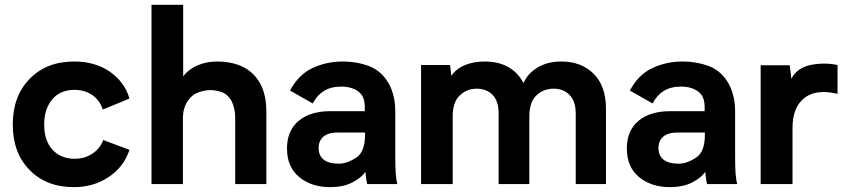

<svg xmlns="http://www.w3.org/2000/svg" viewBox="-20 -767 3530 800"><path d="M33.2 -248Q33.2 -129.9 103.5 -58.6Q172.9 12.7 288.1 12.7Q370.1 12.7 432.6 -29.3Q496.1 -71.3 519.5 -142.6Q483.4 -156.2 410.2 -183.6Q397.5 -148.4 365.2 -127Q333 -105.5 291 -105.5Q234.4 -105.5 199.2 -142.6Q164.1 -180.7 164.1 -248Q164.1 -313.5 198.2 -353.5Q231.4 -392.6 291 -392.6Q332 -392.6 364.3 -371.1Q396.5 -348.6 408.2 -310.5Q445.3 -326.2 519.5 -356.4Q500 -423.8 438.5 -467.8Q377 -510.7 289.1 -510.7Q173.8 -510.7 103.5 -438.5Q33.2 -366.2 33.2 -248Z M883.8 -510.7Q839.8 -510.7 801.8 -494.1Q764.6 -477.5 743.2 -449.2Q743.2 -547.9 743.2 -747.1Q710 -747.1 611.3 -747.1Q611.3 -723.6 611.3 -653.3Q611.3 -490.2 611.3 0Q644.5 0 742.2 0Q742.2 -68.4 742.2 -272.5Q742.2 -297.9 748 -316.4Q753.9 -335 763.7 -348.6Q782.2 -374 808.6 -382.8Q835 -391.6 856.4 -391.6Q876 -391.6 899.4 -384.8Q923.8 -377.9 940.4 -353.5Q949.2 -339.8 954.1 -320.3Q960 -300.8 960 -273.4Q960 -181.6 960 0Q992.2 0 1089.8 0Q1089.8 -76.2 1089.8 -302.7Q1089.8 -402.3 1036.1 -457Q982.4 -510.7 883.8 -510.7Z M1635.7 0Q1631.8 -11.7 1628.9 -43.9Q1627 -75.2 1627 -112.3Q1627 -175.8 1627 -301.8Q1627 -343.8 1617.2 -376Q1608.4 -408.2 1591.8 -431.6Q1562.5 -475.6 1513.7 -493.2Q1463.9 -510.7 1409.2 -510.7Q1339.8 -510.7 1282.2 -483.4Q1223.6 -456.1 1188.5 -389.6Q1219.7 -372.1 1283.2 -335.9Q1300.8 -370.1 1329.1 -387.7Q1358.4 -406.2 1401.4 -406.2Q1444.3 -406.2 1471.7 -386.7Q1500 -367.2 1500 -321.3Q1500 -315.4 1500 -303.7Q1463.9 -303.7 1355.5 -303.7Q1273.4 -303.7 1224.6 -263.7Q1175.8 -222.7 1175.8 -148.4Q1175.8 -71.3 1226.6 -29.3Q1277.3 12.7 1355.5 12.7Q1409.2 12.7 1446.3 -5.9Q1483.4 -24.4 1502.9 -50.8Q1503.9 -34.2 1505.9 -21.5Q1507.8 -7.8 1509.8 0Q1551.8 0 1635.7 0ZM1501 -205.1Q1501 -132.8 1462.9 -109.4Q1425.8 -85 1390.6 -85Q1350.6 -85 1329.1 -101.6Q1307.6 -118.2 1307.6 -150.4Q1307.6 -179.7 1327.1 -197.3Q1347.7 -214.8 1386.7 -214.8Q1424.8 -214.8 1501 -214.8Q1501 -212.9 1501 -205.1Z M2319.3 -510.7Q2261.7 -510.7 2220.7 -486.3Q2179.7 -461.9 2161.1 -420.9Q2138.7 -464.8 2096.7 -488.3Q2055.7 -510.7 2000 -510.7Q1954.1 -510.7 1918 -496.1Q1881.8 -481.4 1860.4 -451.2Q1859.4 -465.8 1855.5 -496.1Q1825.2 -496.1 1734.4 -496.1Q1734.4 -464.8 1734.4 -371.1Q1734.4 -278.3 1734.4 0Q1767.6 0 1866.2 0Q1866.2 -70.3 1866.2 -281.2Q1866.2 -341.8 1895.5 -369.1Q1924.8 -397.5 1965.8 -397.5Q2007.8 -397.5 2033.2 -371.1Q2057.6 -344.7 2057.6 -293.9Q2057.6 -196.3 2057.6 0Q2089.8 0 2185.5 0Q2185.5 -70.3 2185.5 -281.2Q2185.5 -342.8 2215.8 -370.1Q2245.1 -397.5 2286.1 -397.5Q2328.1 -397.5 2353.5 -371.1Q2378.9 -344.7 2378.9 -293Q2378.9 -195.3 2378.9 0Q2410.2 0 2504.9 0Q2504.9 -78.1 2504.9 -313.5Q2504.9 -409.2 2453.1 -460Q2401.4 -510.7 2319.3 -510.7Z M3051.8 0Q3047.9 -11.7 3044.9 -43.9Q3043 -75.2 3043 -112.3Q3043 -175.8 3043 -301.8Q3043 -343.8 3033.2 -376Q3024.4 -408.2 3007.8 -431.6Q2978.5 -475.6 2929.7 -493.2Q2879.9 -510.7 2825.2 -510.7Q2755.9 -510.7 2698.2 -483.4Q2639.6 -456.1 2604.5 -389.6Q2635.7 -372.1 2699.2 -335.9Q2716.8 -370.1 2745.1 -387.7Q2774.4 -406.2 2817.4 -406.2Q2860.4 -406.2 2887.7 -386.7Q2916 -367.2 2916 -321.3Q2916 -315.4 2916 -303.7Q2879.9 -303.7 2771.5 -303.7Q2689.5 -303.7 2640.6 -263.7Q2591.8 -222.7 2591.8 -148.4Q2591.8 -71.3 2642.6 -29.3Q2693.4 12.7 2771.5 12.7Q2825.2 12.7 2862.3 -5.9Q2899.4 -24.4 2918.9 -50.8Q2919.9 -34.2 2921.9 -21.5Q2923.8 -7.8 2925.8 0Q2967.8 0 3051.8 0ZM2917 -205.1Q2917 -132.8 2878.9 -109.4Q2841.8 -85 2806.6 -85Q2766.6 -85 2745.1 -101.6Q2723.6 -118.2 2723.6 -150.4Q2723.6 -179.7 2743.2 -197.3Q2763.7 -214.8 2802.7 -214.8Q2840.8 -214.8 2917 -214.8Q2917 -212.9 2917 -205.1Z M3277.3 -438.5Q3276.4 -452.1 3270.5 -495.1Q3240.2 -495.1 3149.4 -495.1Q3149.4 -463.9 3149.4 -371.1Q3149.4 -278.3 3149.4 0Q3182.6 0 3282.2 0Q3282.2 -58.6 3282.2 -235.4Q3282.2 -319.3 3331.1 -358.4Q3380.9 -397.5 3469.7 -376Q3469.7 -416 3469.7 -496.1Q3442.4 -502 3414.1 -502Q3385.7 -502 3356.4 -496.1Q3299.8 -483.4 3277.3 -438.5Z"/></svg>

Font: BM-Biotif
Style: Bold
Weight: 400
Designer: Deni Anggara
Version: Version 1.000;PS 001.000;hotconv 1.0.88;makeotf.lib2.5.64776